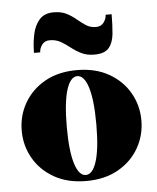

<svg xmlns="http://www.w3.org/2000/svg" viewBox="-53 -772 679 828"><g transform="rotate(-5 287.0 -358.5)"><path d="M287.5 10Q207 10 149 -23Q91 -56 59.8 -110.5Q28.5 -165 28.5 -230Q28.5 -295 59.8 -349.5Q91 -404 149 -437Q207 -470 287.5 -470Q368 -470 426 -437Q484 -404 515.2 -349.5Q546.5 -295 546.5 -230Q546.5 -165 515.2 -110.5Q484 -56 426 -23Q368 10 287.5 10ZM287.5 -16Q302 -16 313.8 -29.2Q325.5 -42.5 334 -69Q342.5 -95.5 347 -135.8Q351.5 -176 351.5 -230Q351.5 -284 347 -324.2Q342.5 -364.5 334 -391Q325.5 -417.5 313.8 -430.8Q302 -444 287.5 -444Q273 -444 261.2 -430.8Q249.5 -417.5 241 -391Q232.5 -364.5 228 -324.2Q223.5 -284 223.5 -230Q223.5 -176 228 -135.8Q232.5 -95.5 241 -69Q249.5 -42.5 261.2 -29.2Q273 -16 287.5 -16ZM369.5 -530Q337 -530 313.5 -541.8Q290 -553.5 270.2 -569.2Q250.5 -585 229.8 -596.8Q209 -608.5 182 -608.5Q160.5 -608.5 149 -592.5Q137.5 -576.5 137.5 -560H110.5Q110.5 -602.5 118.8 -640.8Q127 -679 148.5 -703Q170 -727 209.5 -727Q243.5 -727 266.2 -715Q289 -703 307.2 -687.5Q325.5 -672 344 -660Q362.5 -648 387 -648Q409 -648 420.8 -664.2Q432.5 -680.5 432.5 -697H458.5Q458.5 -650 454.8 -612Q451 -574 432.5 -552Q414 -530 369.5 -530Z"/></g></svg>

Font: Bodoni Moda 9pt Black
Style: Regular
Weight: 900
Designer: Owen Earl
Foundry: indestructible type
Version: Version 2.005